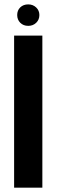

<svg xmlns="http://www.w3.org/2000/svg" viewBox="-20 -863 260 883"><path d="M109.9 -842.8Q131.3 -842.8 146.2 -828.9Q161.1 -814.9 161.1 -793.9Q161.1 -772.5 146.5 -758.3Q131.8 -744.1 109.9 -744.1Q87.4 -744.1 73.2 -758.3Q59.1 -772.5 59.1 -793.9Q59.1 -815.4 73.2 -829.1Q87.4 -842.8 109.9 -842.8ZM44.9 -699.2H174.8V0H44.9Z"/></svg>

Font: Moniqa Black Paragraph
Style: Regular
Weight: 900
Designer: Rajesh Rajput
Foundry: Rajesh Rajput
Version: Version 1.000